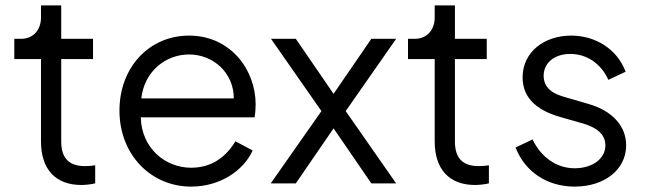

<svg xmlns="http://www.w3.org/2000/svg" viewBox="-20 -680 2397 712"><path d="M282 6C294 6 317 4 333 0V-67C322 -65 306 -64 295 -64C228 -64 207 -102 207 -156V-461H325V-536H207V-660H132V-615C132 -569 103 -536 58 -536H33V-461H132V-156C132 -52 186 6 282 6Z M689 12C798 12 884 -49 917 -122L853 -156C819 -100 767 -58 689 -58C593 -58 505 -130 502 -245H924C927 -262 928 -280 928 -293C928 -421 835 -548 681 -548C534 -548 423 -431 423 -270C423 -107 539 12 689 12ZM504 -315C515 -415 594 -478 681 -478C771 -478 847 -410 847 -315Z M984 0H1077L1217 -204L1357 0H1449L1262 -268L1449 -536H1357L1217 -332L1077 -536H985L1172 -268Z M1742 6C1754 6 1777 4 1793 0V-67C1782 -65 1766 -64 1755 -64C1688 -64 1667 -102 1667 -156V-461H1785V-536H1667V-660H1592V-615C1592 -569 1563 -536 1518 -536H1493V-461H1592V-156C1592 -52 1646 6 1742 6Z M2111 12C2223 12 2302 -52 2302 -141C2302 -213 2250 -269 2164 -294L2075 -320C2047 -328 1996 -344 1996 -399C1996 -446 2035 -480 2095 -480C2156 -480 2209 -444 2236 -384L2300 -414C2269 -498 2188 -548 2098 -548C1998 -548 1918 -487 1918 -393C1918 -326 1959 -274 2058 -246L2135 -224C2167 -215 2225 -196 2225 -141C2225 -90 2175 -56 2111 -56C2044 -56 1986 -97 1955 -163L1892 -133C1926 -44 2008 12 2111 12Z"/></svg>

Font: Mluvka
Style: Regular
Weight: 400
Designer: Modified by Jiří Krblich, Original typeface by Gumpita Rahayu
Foundry: Gumpita Rahayu & Jiří Krblich
Version: Version 2.000;Glyphs 3.1.1 (3134)